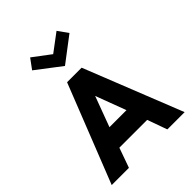

<svg xmlns="http://www.w3.org/2000/svg" viewBox="-309 -1329 1508 1508"><g transform="rotate(-45 445.0 -574.5)"><path d="M441 -580 536 -327H347ZM362 -812 360 -809 38 7H228L230 5L288 -158H597L655 4L658 7H848L524 -809L522 -812ZM588 -1156 440 -1045 294 -1155C275 -1129 252 -1098 233 -1072L440 -914L648 -1072Z"/></g></svg>

Font: Hussar Woodtype
Style: SeBd
Weight: 900
Foundry: Cannot Into Space Fonts
Version: Version 1.07